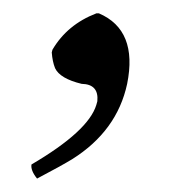

<svg xmlns="http://www.w3.org/2000/svg" viewBox="-20 -122 260 286"><path d="M57.1 -43.9 58.1 -47.9Q80.1 -85.4 123.5 -102.1H127.4Q185.5 -77.1 169.4 2.9Q154.3 73.2 87.4 115.2Q71.3 125 35.2 144Q25.4 131.8 26.9 123Q111.8 73.2 123.5 34.2Q124.5 31.2 125 28.8Q127.4 3.4 101.6 2.9Q69.3 -4.9 62 -20.5Q58.1 -30.3 57.1 -43.9Z"/></svg>

Font: Linux Biolinum Slanted O
Style: Slanted
Weight: 400
Designer: Philipp H. Poll
Foundry: Philipp H. Poll
Version: Version 1.0.4